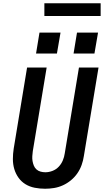

<svg xmlns="http://www.w3.org/2000/svg" viewBox="-20 -1149 640 1177"><path d="M256 8Q224 8 193 2Q162 -4 136.5 -19.5Q111 -35 93.5 -59.5Q76 -84 67.5 -113Q59 -142 59 -174Q59 -206 64 -238L146 -735H266L181 -222Q179 -207 178 -191.5Q177 -176 179.5 -161.5Q182 -147 187.5 -133.5Q193 -120 203.5 -110.5Q214 -101 228.5 -97Q243 -93 258 -93Q280 -93 302 -101.5Q324 -110 340 -127Q356 -144 365 -165.5Q374 -187 377 -209L464 -735H584L494 -192Q490 -165 480.5 -138Q471 -111 454.5 -87Q438 -63 415 -44Q392 -25 365.5 -13Q339 -1 311.5 3.5Q284 8 257 8ZM559 -821H431L452 -949H581ZM201 -821 222 -949H351L329 -821ZM252 -1051V-1129H597V-1051Z"/></svg>

Font: Iosevka SS04 Extended Oblique
Style: Bold
Weight: 700
Width: 7
Italic angle: -9°
Monospace: yes
Designer: Belleve Invis
Foundry: Belleve Invis
Version: Version 19.0.0; ttfautohint (v1.8.4)